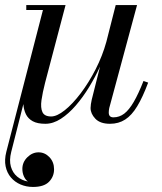

<svg xmlns="http://www.w3.org/2000/svg" viewBox="-53 -480 643 760"><path d="M515 -159.5 533.5 -153Q512 -95.5 490.2 -59.5Q468.5 -23.5 442.5 -6.8Q416.5 10 382.5 10Q343.5 10 324.5 -10Q305.5 -30 305.5 -52.5Q305.5 -58.5 306.8 -67.8Q308 -77 310 -85L343 -216.5Q324.5 -176 300 -135.8Q275.5 -95.5 247 -62.5Q218.5 -29.5 188 -9.8Q157.5 10 126.5 10Q95 10 76.5 -0.2Q58 -10.5 49.5 -28Q41 -45.5 39.5 -68L-8.5 121Q-17 154.5 -10 179.2Q-3 204 15 219Q33 234 57.5 238.5Q48 232 41.8 218.5Q35.5 205 35.5 188.5Q35.5 162 55.2 142.5Q75 123 99.5 123Q124.5 123 142.8 142.2Q161 161.5 161 190Q161 219 141 239.5Q121 260 77.5 260Q51 260 28.2 250.2Q5.5 240.5 -10 222.2Q-25.5 204 -30.8 178.2Q-36 152.5 -28 121L117 -440.5H51V-460H206.5L125.5 -152.5Q115.5 -113.5 111.2 -83.5Q107 -53.5 115 -36.2Q123 -19 149.5 -19Q172.5 -19 203.5 -43.8Q234.5 -68.5 266.5 -110.8Q298.5 -153 325.5 -205.8Q352.5 -258.5 368 -314.5L405 -460H489.5L379.5 -52.5Q378.5 -48 378 -43.2Q377.5 -38.5 377.5 -34.5Q377.5 -15.5 396 -15.5Q419.5 -15.5 438.8 -30.2Q458 -45 476.5 -76.8Q495 -108.5 515 -159.5Z"/></svg>

Font: Bodoni Moda
Style: Italic
Weight: 400
Italic angle: -13°
Designer: Owen Earl
Foundry: indestructible type
Version: Version 2.005